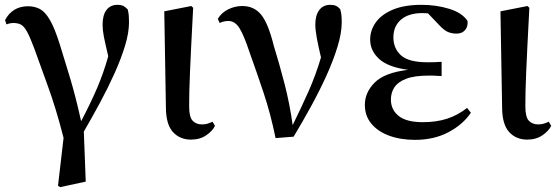

<svg xmlns="http://www.w3.org/2000/svg" viewBox="-20 -563 2317 795"><path d="M220.2 206.1 243.2 7.8Q212.4 -112.8 178.7 -205.1Q145 -297.4 122.1 -361.8Q104.5 -408.7 92.3 -431.2Q80.1 -453.6 67.4 -460.7Q54.7 -467.8 35.2 -467.8Q22 -467.8 6.8 -461.9L1 -480Q31.7 -537.1 96.2 -537.1Q123 -537.1 144.8 -525.9Q166.5 -514.6 186.3 -481Q206.1 -447.3 227.1 -380.9Q245.6 -322.3 270 -240.7Q294.4 -159.2 315.9 -61Q354.5 -134.3 381.6 -197.3Q408.7 -260.3 428.2 -330.1Q415 -385.7 409.9 -412.1Q404.8 -438.5 404.8 -460.9Q404.8 -501 421.1 -522Q437.5 -543 465.8 -543Q481.9 -543 491 -538.3Q500 -533.7 508.8 -523.9Q512.2 -510.7 513.2 -498.8Q514.2 -486.8 514.2 -471.2Q514.2 -427.7 497.8 -373.8Q481.4 -319.8 454.3 -259.5Q427.2 -199.2 394 -137.7Q360.8 -76.2 327.1 -18.1L335 189L229 211.9Z M771 15.1Q724.6 15.1 696 -16.4Q667.5 -47.9 667 -116.2L660.2 -516.1L772 -538.1L779.8 -530.8Q774.9 -439 771.7 -373.8Q768.6 -308.6 766.6 -262.7Q764.6 -216.8 763.9 -183.8Q763.2 -150.9 763.2 -123Q763.2 -78.1 777.8 -63Q792.5 -47.9 815.9 -47.9Q830.1 -47.9 840.6 -51.3Q851.1 -54.7 859.9 -59.1L870.1 -42Q860.4 -21 834 -2.9Q807.6 15.1 771 15.1Z M1121.1 8.8Q1100.6 -91.3 1071.5 -178.5Q1042.5 -265.6 1014.6 -342.8Q990.2 -416.5 971.7 -446.3Q953.1 -476.1 925.8 -476.1Q905.8 -476.1 889.6 -467.8L881.8 -484.9Q897 -510.7 925 -524.4Q953.1 -538.1 982.9 -538.1Q1032.2 -538.1 1061.5 -502Q1090.8 -465.8 1113.8 -373Q1136.2 -300.8 1158 -216.8Q1179.7 -132.8 1191.9 -44.9Q1229.5 -121.6 1258.3 -186.5Q1287.1 -251.5 1309.1 -325.2Q1297.9 -372.1 1291.7 -405.8Q1285.6 -439.5 1285.6 -461.9Q1285.6 -499.5 1301.8 -521.2Q1317.9 -543 1347.7 -543Q1362.3 -543 1371.6 -538.6Q1380.9 -534.2 1388.7 -524.9Q1392.6 -511.7 1393.8 -499.5Q1395 -487.3 1395 -471.2Q1395 -426.3 1377.4 -369.1Q1359.9 -312 1331.1 -248.5Q1302.2 -185.1 1266.8 -120.6Q1231.4 -56.2 1195.8 2.9Z M1698.7 16.1Q1638.2 16.1 1591.3 -1.2Q1544.4 -18.6 1517.6 -51Q1490.7 -83.5 1490.7 -128.9Q1490.7 -180.2 1531.5 -221.2Q1572.3 -262.2 1669.9 -273.9Q1587.4 -284.7 1550 -318.8Q1512.7 -353 1512.7 -398.9Q1512.7 -437.5 1535.9 -470.2Q1559.1 -502.9 1606.4 -522.9Q1653.8 -543 1725.6 -543Q1786.6 -543 1840.3 -526.4Q1894 -509.8 1916 -476.1Q1918 -452.1 1905.3 -438Q1892.6 -423.8 1870.6 -423.8Q1851.6 -423.8 1835.2 -430.4Q1818.8 -437 1795.9 -461.9L1752 -507.8L1729 -508.8Q1671.9 -508.8 1640.4 -481.7Q1608.9 -454.6 1608.9 -408.2Q1608.9 -362.3 1640.6 -333.7Q1672.4 -305.2 1749 -305.2Q1762.2 -305.2 1776.1 -305.4Q1790 -305.7 1808.6 -307.1V-248Q1786.1 -249.5 1775.4 -249.8Q1764.6 -250 1755.9 -250Q1695.8 -250 1661.6 -236.8Q1627.4 -223.6 1613 -201.4Q1598.6 -179.2 1598.6 -150.9Q1598.6 -108.4 1630.9 -82.8Q1663.1 -57.1 1731 -57.1Q1787.1 -57.1 1831.3 -71.5Q1875.5 -85.9 1914.1 -116.2L1929.7 -96.2Q1897 -47.4 1836.9 -15.6Q1776.9 16.1 1698.7 16.1Z M2163.1 15.1Q2116.7 15.1 2088.1 -16.4Q2059.6 -47.9 2059.1 -116.2L2052.2 -516.1L2164.1 -538.1L2171.9 -530.8Q2167 -439 2163.8 -373.8Q2160.6 -308.6 2158.7 -262.7Q2156.7 -216.8 2156 -183.8Q2155.3 -150.9 2155.3 -123Q2155.3 -78.1 2169.9 -63Q2184.6 -47.9 2208 -47.9Q2222.2 -47.9 2232.7 -51.3Q2243.2 -54.7 2252 -59.1L2262.2 -42Q2252.4 -21 2226.1 -2.9Q2199.7 15.1 2163.1 15.1Z"/></svg>

Font: Source Han Serif TW SemiBold
Style: Regular
Weight: 600
Designer: Ryoko NISHIZUKA Ë•øÂ°öÊ∂ºÂ≠ê (kana & ideographs); Frank Grie√ühammer (Latin, Greek & Cyrillic); Wenlong ZHANG Âº†ÊñáÈæô 
Foundry: Adobe
Version: Version 2.003;hotconv 1.1.1;makeotfexe 2.6.0